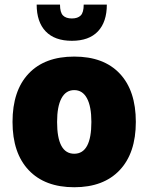

<svg xmlns="http://www.w3.org/2000/svg" viewBox="-20 -805 640 831"><path d="M301.3 -560.1Q429.2 -560.1 498.5 -486.3Q567.9 -412.6 567.9 -277.3Q567.9 -142.6 498 -68.6Q428.2 5.4 301.3 5.4Q174.3 5.4 104.2 -68.6Q34.2 -142.6 34.2 -277.3Q34.2 -412.6 103.8 -486.3Q173.3 -560.1 301.3 -560.1ZM301.3 -415Q265.1 -415 246.1 -379.6Q227.1 -344.2 227.1 -277.3Q227.1 -139.6 301.3 -139.6Q375.5 -139.6 375.5 -277.3Q375.5 -344.2 356.4 -379.6Q337.4 -415 301.3 -415ZM442.4 -785.2Q442.4 -710 403.8 -669.2Q365.2 -628.4 291 -628.4Q216.8 -628.4 177.7 -669.2Q138.7 -710 138.7 -785.2H239.7Q239.7 -751 252.7 -738Q265.6 -725.1 291 -725.1Q316.4 -725.1 329.3 -738Q342.3 -751 342.3 -785.2Z"/></svg>

Font: Estedad-FD Black
Style: Regular
Weight: 900
Designer: Amin Abedi
Version: Version 7.3